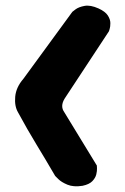

<svg xmlns="http://www.w3.org/2000/svg" viewBox="-20 -666 445 682"><path d="M273 -6Q241 -1 219.5 -10Q198 -19 187 -30Q176 -41 176 -41Q141 -101 109 -153.5Q77 -206 44 -267Q31 -289 34 -322.5Q37 -356 63 -386L237 -624Q237 -624 248 -632.5Q259 -641 280 -645Q301 -649 330 -636Q354 -625 363 -611Q372 -597 372 -584Q372 -571 369.5 -563Q367 -555 367 -555L213 -321Q194 -294 205 -273L324 -78Q324 -78 324.5 -68.5Q325 -59 322 -46.5Q319 -34 308 -22.5Q297 -11 273 -6Z"/></svg>

Font: Sour Gummy Black ExtraBold
Style: Regular
Weight: 800
Version: Version 1.000